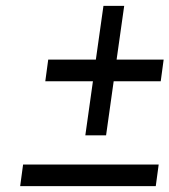

<svg xmlns="http://www.w3.org/2000/svg" viewBox="-20 -766 580 657"><path d="M379 -562H540L530 -488H369L343 -303H272L298 -488H135L145 -562H308L334 -746H405ZM513 -129H49L59 -203H523Z"/></svg>

Font: Arsenal
Style: Bold Italic
Weight: 700
Italic angle: -9.10001°
Designer: Andrij Shevchenko
Foundry: Stairsfor
Version: Version 2.001;PS 002.001;hotconv 1.0.88;makeotf.lib2.5.64775